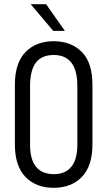

<svg xmlns="http://www.w3.org/2000/svg" viewBox="-20 -898 518 926"><path d="M103 -44.4Q51.8 -97.2 51.8 -201.2V-488.8Q51.8 -594.7 103 -647Q154.3 -699.2 238.8 -699.2Q323.7 -699.2 375 -647Q425.8 -595.7 425.8 -488.8V-201.2Q425.8 -97.2 374.5 -44.4Q323.7 7.8 238.8 7.8Q153.8 7.8 103 -44.4ZM353 -200.2V-481.9Q353 -559.1 324.2 -595.7Q294.9 -632.8 240.2 -632.8Q181.2 -632.8 153.3 -596.2Q125 -559.1 125 -481.9V-200.2Q125 -58.1 240.2 -58.1Q294.4 -58.1 323.7 -93.3Q353 -128.4 353 -200.2ZM236.8 -749 127.9 -877.9H202.1L293 -749Z"/></svg>

Font: D-DIN Condensed
Style: Regular
Weight: 400
Width: 3
Designer: Charles Nix
Foundry: Datto Inc.
Version: Version 1.00